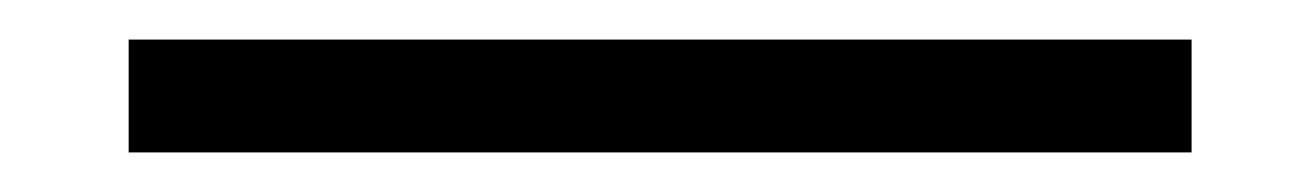

<svg xmlns="http://www.w3.org/2000/svg" viewBox="-20 43 663 97"><path d="M582 120H45V63H582Z"/></svg>

Font: Shippori Mincho
Style: Regular
Weight: 400
Designer: FONTDASU
Foundry: FONTDASU / Google Inc. / but / Adobe
Version: Version 3.110; ttfautohint (v1.8.3)